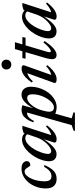

<svg xmlns="http://www.w3.org/2000/svg" viewBox="736 -1486 1001 2514"><g transform="rotate(-90 1237.0 -229.5)"><path d="M248.5 -408.5Q221.5 -408.5 198 -385.5Q174.5 -362.5 156.8 -324.8Q139 -287 129.2 -241.5Q119.5 -196 119.5 -150.5Q119.5 -99.5 136 -78Q152.5 -56.5 186 -56.5Q207.5 -56.5 228 -65.2Q248.5 -74 268.5 -94.8Q288.5 -115.5 308.5 -151.5H334Q307 -89 279.5 -53.5Q252 -18 221 -3.5Q190 11 153 11Q91.5 11 58.8 -24.2Q26 -59.5 26 -128Q26 -195 46.8 -253Q67.5 -311 103.2 -355Q139 -399 186 -423.8Q233 -448.5 285 -448.5Q335.5 -448.5 359.5 -428Q383.5 -407.5 383.5 -380Q383.5 -358 369.5 -346.2Q355.5 -334.5 333.5 -334Q324.5 -333.5 316 -343.8Q307.5 -354 298 -371Q288.5 -388 276.2 -398.2Q264 -408.5 248.5 -408.5Z M629.5 -28.5 682.5 -192.5H695Q656 -132.5 624.5 -93Q593 -53.5 567.2 -31Q541.5 -8.5 519.2 0.8Q497 10 475.5 10Q447.5 10 426.5 -0.5Q405.5 -11 393.8 -33.2Q382 -55.5 382 -90Q382 -130.5 397.2 -178Q412.5 -225.5 439.2 -272Q466 -318.5 502 -357Q538 -395.5 580.2 -418.8Q622.5 -442 667.5 -442Q698.5 -442 720.2 -430Q742 -418 759.5 -392.5L740 -364.5Q734.5 -379 720.8 -389Q707 -399 685 -399Q652 -399 621.5 -377Q591 -355 564.8 -319.8Q538.5 -284.5 519.2 -243.8Q500 -203 489 -165.2Q478 -127.5 478 -101.5Q478 -80 488.5 -70Q499 -60 517 -60Q533 -60 555.8 -72.8Q578.5 -85.5 603.5 -108.8Q628.5 -132 651.2 -165Q674 -198 689.5 -237.5L752.5 -421.5L806.5 -437.5H846.5L717 -37L705 -60Q722.5 -58.5 744 -65.8Q765.5 -73 789.5 -88.8Q813.5 -104.5 837.5 -128.5L852.5 -113.5Q797.5 -45.5 753.8 -17.2Q710 11 671.5 11Q645 11 634 0.8Q623 -9.5 629.5 -28.5Z M1039.5 -144Q1034 -122.5 1032.2 -109Q1030.5 -95.5 1030.5 -86.5Q1030.5 -60 1044 -42Q1057.5 -24 1088.5 -24Q1110.5 -24 1134.2 -39.8Q1158 -55.5 1180.2 -83.2Q1202.5 -111 1220.2 -146.8Q1238 -182.5 1248.5 -223Q1259 -263.5 1259 -304Q1259 -340 1247.2 -357.2Q1235.5 -374.5 1208 -374.5Q1190 -374.5 1171 -363.8Q1152 -353 1133.8 -334.5Q1115.5 -316 1099.2 -292.2Q1083 -268.5 1071 -242.2Q1059 -216 1051.5 -190ZM968.5 -40.5 1014 -39 944.5 208 1024 232 1017.5 250.5H777.5L784 232L855 208L1019.5 -373.5Q1019 -375 1018 -375.8Q1017 -376.5 1015 -376.5Q997.5 -376.5 980.8 -369.2Q964 -362 946.5 -342.5Q929 -323 909.5 -286.5L891 -294.5Q913.5 -353.5 939 -387Q964.5 -420.5 992.8 -434.5Q1021 -448.5 1051.5 -448.5Q1069 -448.5 1084.2 -445.8Q1099.5 -443 1116 -438.5L1065.5 -255.5L1059.5 -265.5Q1092.5 -330.5 1125.2 -370.8Q1158 -411 1190 -429.8Q1222 -448.5 1252 -448.5Q1305 -448.5 1331.5 -413.5Q1358 -378.5 1358 -328Q1358 -278 1344.2 -228.8Q1330.5 -179.5 1306 -136.2Q1281.5 -93 1248 -60Q1214.5 -27 1174 -8Q1133.5 11 1089 11Q1051 11 1017.2 -1.8Q983.5 -14.5 968.5 -40.5Z M1410.5 -29 1542 -392 1560 -376Q1541.5 -376.5 1520 -368.5Q1498.5 -360.5 1475.5 -343.5Q1452.5 -326.5 1428.5 -300.5L1413 -314.5Q1449 -366 1480.5 -395Q1512 -424 1540.8 -436Q1569.5 -448 1596 -448Q1622 -448 1632.5 -438Q1643 -428 1636 -408.5L1504 -36.5L1490 -60Q1508 -58 1529.8 -64.2Q1551.5 -70.5 1575.8 -86Q1600 -101.5 1626 -126.5L1640.5 -110.5Q1604 -66 1571.8 -39.2Q1539.5 -12.5 1511.2 -0.8Q1483 11 1457 11Q1425 11 1414 1.2Q1403 -8.5 1410.5 -29ZM1583.5 -646.5Q1583.5 -665 1592 -679.5Q1600.5 -694 1615 -702.2Q1629.5 -710.5 1648.5 -710.5Q1677 -710.5 1694.8 -692.5Q1712.5 -674.5 1712.5 -647Q1712.5 -628.5 1704.2 -614Q1696 -599.5 1681.5 -591Q1667 -582.5 1648 -582.5Q1619.5 -582.5 1601.5 -601Q1583.5 -619.5 1583.5 -646.5Z M1724.5 -396 1733.5 -437.5H2008.5L2000 -396ZM1820 -129Q1816 -116 1813.8 -107Q1811.5 -98 1810.8 -92Q1810 -86 1810 -81.5Q1810 -73 1813.5 -69Q1817 -65 1823 -65Q1833.5 -65 1851 -76Q1868.5 -87 1890.5 -108.5Q1912.5 -130 1936.5 -161.5L1956.5 -148Q1931 -108.5 1906.5 -79Q1882 -49.5 1859 -29.5Q1836 -9.5 1814.5 0.5Q1793 10.5 1773.5 10.5Q1749 10.5 1734 -3.5Q1719 -17.5 1719 -52.5Q1719 -67 1722.5 -87.8Q1726 -108.5 1734.5 -136.5L1851 -535H1941Z M2237.5 -28.5 2290.5 -192.5H2303Q2264 -132.5 2232.5 -93Q2201 -53.5 2175.2 -31Q2149.5 -8.5 2127.2 0.8Q2105 10 2083.5 10Q2055.5 10 2034.5 -0.5Q2013.5 -11 2001.8 -33.2Q1990 -55.5 1990 -90Q1990 -130.5 2005.2 -178Q2020.5 -225.5 2047.2 -272Q2074 -318.5 2110 -357Q2146 -395.5 2188.2 -418.8Q2230.5 -442 2275.5 -442Q2306.5 -442 2328.2 -430Q2350 -418 2367.5 -392.5L2348 -364.5Q2342.5 -379 2328.8 -389Q2315 -399 2293 -399Q2260 -399 2229.5 -377Q2199 -355 2172.8 -319.8Q2146.5 -284.5 2127.2 -243.8Q2108 -203 2097 -165.2Q2086 -127.5 2086 -101.5Q2086 -80 2096.5 -70Q2107 -60 2125 -60Q2141 -60 2163.8 -72.8Q2186.5 -85.5 2211.5 -108.8Q2236.5 -132 2259.2 -165Q2282 -198 2297.5 -237.5L2360.5 -421.5L2414.5 -437.5H2454.5L2325 -37L2313 -60Q2330.5 -58.5 2352 -65.8Q2373.5 -73 2397.5 -88.8Q2421.5 -104.5 2445.5 -128.5L2460.5 -113.5Q2405.5 -45.5 2361.8 -17.2Q2318 11 2279.5 11Q2253 11 2242 0.8Q2231 -9.5 2237.5 -28.5Z"/></g></svg>

Font: Newsreader 24pt Medium
Style: Italic
Weight: 500
Italic angle: -17°
Designer: Hugues Gentile
Foundry: Production Type
Version: Version 1.003